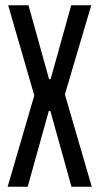

<svg xmlns="http://www.w3.org/2000/svg" viewBox="-20 -708 377 728"><path d="M9 0 110 -346 11 -688H88L166 -408H172L250 -688H326L226 -350L328 0H251L171 -287H165L85 0Z"/></svg>

Font: Saira Ultra Condensed Medium
Style: Regular
Weight: 500
Width: 1
Designer: Hector Gatti with collaboration of the Omnibus-Type team
Foundry: Omnibus-Type
Version: Version 1.001; ttfautohint (v1.8)